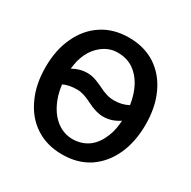

<svg xmlns="http://www.w3.org/2000/svg" viewBox="-178 -973 1159 1164"><g transform="rotate(30 402.0 -390.5)"><path d="M402 18Q294 18 215 -34Q136 -86 94 -179Q51 -269 51 -392Q51 -513 94 -603Q136 -695 215 -747Q294 -799 402 -799Q510 -799 589 -747Q667 -695 709 -603Q751 -512 751 -392Q751 -271 709 -179Q667 -87 589 -34Q510 18 402 18ZM411 -94 427 -95Q543 -105 592 -228Q612 -277 615 -341Q562 -305 503 -305Q453 -305 391 -337Q329 -369 288 -369Q228 -369 190 -350Q199 -277 226 -224Q257 -161 305 -127.5Q353 -94 411 -94ZM510 -423Q566 -423 610 -447Q587 -592 499 -654Q452 -686 387 -686Q328 -686 279 -647Q200 -584 188 -459Q238 -487 287 -487Q319 -487 346 -477.5Q373 -468 398 -456Q459 -423 510 -423Z"/></g></svg>

Font: MaokenZhuyuanTi
Style: Regular
Weight: 400
Designer: Fontworks Inc & LongZhuTi team: ZERO子、时光羊、荆南、频凡、刘鹏、Little White Dog、帆影Magmeta、奈白不弍、白日月球、ChaoTawei、雨三（排名不分先后）
Version: Version 1.000; 20230222